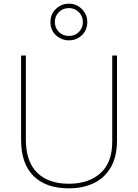

<svg xmlns="http://www.w3.org/2000/svg" viewBox="-20 -1017 752 1047"><path d="M618 -252Q618 -163 584.5 -105Q551 -47 492 -18.5Q433 10 355 10Q231 10 163 -57Q95 -124 95 -254V-714H121V-256Q121 -136 182.5 -75.5Q244 -15 356 -15Q463 -15 527.5 -72.5Q592 -130 592 -244V-714H618ZM356 -797Q316 -797 285.5 -824.5Q255 -852 255 -897Q255 -940 285 -968.5Q315 -997 356 -997Q397 -997 426.5 -967.5Q456 -938 456 -897Q456 -853 426.5 -825Q397 -797 356 -797ZM356 -821Q390 -821 411 -843.5Q432 -866 432 -897Q432 -929 409.5 -951Q387 -973 356 -973Q323 -973 301 -951Q279 -929 279 -897Q279 -866 300.5 -843.5Q322 -821 356 -821Z"/></svg>

Font: Noto Sans Bengali UI Thin
Style: Regular
Weight: 100
Designer: Jelle Bosma - Monotype Design Team
Foundry: Monotype Imaging Inc.
Version: Version 2.003; ttfautohint (v1.8.4.7-5d5b)